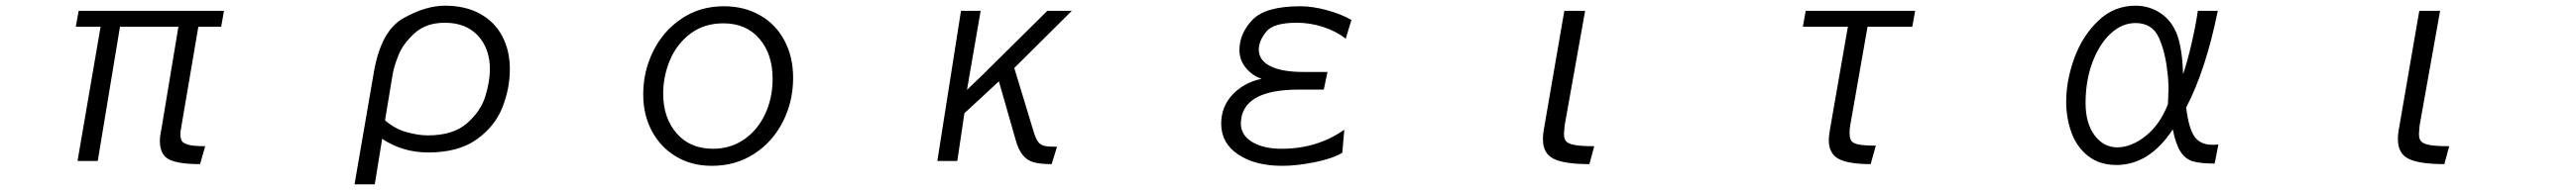

<svg xmlns="http://www.w3.org/2000/svg" viewBox="-20 -536 9040 668"><path d="M541 -40Q541 -58 546 -80L606 -442H401L323 30H252L333 -442H246L256 -498H766L756 -442H676L617 -95Q616 -88 614.5 -80Q613 -72 613 -66Q613 -49 618 -40.5Q623 -32 641.5 -27Q660 -22 700 -22L682 41Q605 41 573 24.5Q541 8 541 -40Z M1541 -516Q1614 -516 1665.5 -487Q1717 -458 1743 -407.5Q1769 -357 1769 -293Q1769 -224 1742.5 -157.5Q1716 -91 1652 -45.5Q1588 0 1483 0Q1392 0 1321 -48L1295 112H1224L1292 -283Q1317 -428 1395.5 -472Q1474 -516 1541 -516ZM1481 -60Q1570 -60 1618.5 -102.5Q1667 -145 1683 -197.5Q1699 -250 1699 -293Q1699 -365 1657 -410.5Q1615 -456 1541 -456Q1475 -456 1434.5 -419Q1394 -382 1378 -341.5Q1362 -301 1358 -276L1331 -113Q1365 -83 1406.5 -71.5Q1448 -60 1481 -60Z M2237 -204Q2237 -285 2272 -356Q2307 -427 2371.5 -470.5Q2436 -514 2520 -514Q2591 -514 2646.5 -482.5Q2702 -451 2732.5 -393.5Q2763 -336 2763 -262Q2763 -179 2727 -108Q2691 -37 2626 5Q2561 47 2478 47Q2407 47 2352.5 14.5Q2298 -18 2267.5 -75Q2237 -132 2237 -204ZM2691 -259Q2691 -346 2644.5 -400Q2598 -454 2518 -454Q2451 -454 2403 -418Q2355 -382 2331 -325Q2307 -268 2307 -207Q2307 -122 2354 -67.5Q2401 -13 2482 -13Q2543 -13 2590.5 -45.5Q2638 -78 2664.5 -134.5Q2691 -191 2691 -259Z M3543 -47 3485 -250 3364 -138 3339 30H3269L3352 -498H3421L3373 -220L3426 -271L3655 -498H3741L3539 -297L3606 -76Q3614 -49 3622.5 -37.5Q3631 -26 3645 -23Q3659 -20 3689 -20L3670 41Q3630 41 3607 34.5Q3584 28 3568.5 9Q3553 -10 3543 -47Z M4479 47Q4384 47 4324.5 7Q4265 -33 4265 -101Q4265 -161 4305 -203.5Q4345 -246 4407 -259Q4374 -270 4351.5 -297.5Q4329 -325 4329 -360Q4329 -418 4374.5 -466Q4420 -514 4543 -514Q4585 -514 4635 -500.5Q4685 -487 4722 -466L4702 -400Q4669 -426 4623.5 -441Q4578 -456 4531 -456H4529Q4448 -456 4422.5 -424Q4397 -392 4397 -362V-361Q4397 -324 4437.5 -303.5Q4478 -283 4553 -283H4638L4625 -221H4537Q4336 -221 4334 -102Q4334 -61 4373.5 -37Q4413 -13 4477 -13Q4602 -13 4697 -80L4690 1Q4655 22 4592.5 34.5Q4530 47 4479 47Z M5394 -46V-48Q5394 -58 5395 -66Q5396 -74 5397 -80L5469 -498H5542L5470 -94Q5468 -74 5468 -68V-62Q5468 -47 5476 -38.5Q5484 -30 5506.5 -26Q5529 -22 5574 -22L5557 41Q5470 41 5432 22.5Q5394 4 5394 -46Z M6397 -44Q6397 -56 6401 -80L6464 -442H6306L6316 -498H6700L6690 -442H6533L6472 -94Q6470 -84 6470 -68Q6470 -50 6476 -41Q6482 -32 6501.5 -28Q6521 -24 6562 -24L6544 41Q6466 41 6431.5 22.5Q6397 4 6397 -44Z M7604 -81Q7522 44 7406 44Q7347 44 7307 12.5Q7267 -19 7248.5 -70Q7230 -121 7230 -178Q7230 -253 7258.5 -331.5Q7287 -410 7342.5 -463Q7398 -516 7473 -516Q7522 -516 7561.5 -489.5Q7601 -463 7620 -412Q7638 -360 7640 -275Q7654 -315 7669 -379Q7684 -443 7692 -498H7762Q7720 -290 7651 -158Q7660 -84 7680.5 -55.5Q7701 -27 7742 -27Q7756 -27 7764 -28L7751 39Q7702 39 7675.5 31.5Q7649 24 7632 -1.5Q7615 -27 7604 -81ZM7589 -221Q7589 -255 7585 -283Q7578 -353 7555 -404Q7532 -455 7473 -455Q7426 -455 7386 -418Q7346 -381 7322 -316.5Q7298 -252 7298 -174Q7298 -103 7329.5 -60.5Q7361 -18 7409 -18Q7459 -18 7509.5 -58.5Q7560 -99 7587 -170Q7589 -208 7589 -221Z M8394 -46V-48Q8394 -58 8395 -66Q8396 -74 8397 -80L8469 -498H8542L8470 -94Q8468 -74 8468 -68V-62Q8468 -47 8476 -38.5Q8484 -30 8506.5 -26Q8529 -22 8574 -22L8557 41Q8470 41 8432 22.5Q8394 4 8394 -46Z"/></svg>

Font: LINE Seed JP_TTF Regular
Style: Regular
Weight: 400
Designer: LINE & Fontrix & Fontworks
Version: Version 1.002